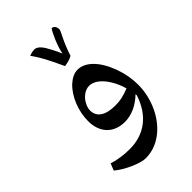

<svg xmlns="http://www.w3.org/2000/svg" viewBox="-236 -802 950 950"><g transform="rotate(-45 239.0 -327.5)"><path d="M235 -540C258 -543 277 -549 290 -557C301 -591 314 -623 329 -653C339 -672 344 -684 344 -689C344 -709 333 -719 321 -720C307 -702 277 -635 270 -593C263 -610 255 -627 245 -645C227 -681 208 -706 185 -706C179 -706 172 -705 165 -703L149 -698C185 -649 209 -595 235 -540ZM194 65C235 65 273 53 309 27C380 -24 426 -122 426 -219C426 -260 419 -302 403 -346C371 -433 320 -484 266 -484C243 -484 220 -473 198 -453C153 -411 123 -337 123 -267C123 -186 171 -135 250 -135C297 -135 344 -157 383 -195L384 -187C350 -81 274 -23 172 -23C130 -23 90 -29 54 -40L40 -4C80 30 157 65 194 65ZM273 -226C205 -226 167 -251 167 -297C167 -308 170 -321 177 -334C192 -365 221 -387 250 -387C265 -387 279 -382 294 -372C327 -349 357 -301 372 -247C329 -230 305 -226 273 -226Z"/></g></svg>

Font: Noto Naskh Arabic UI Medium
Style: Regular
Weight: 500
Designer: Monotype Design Team, David Williams, Mohamad Dakak and Nizar Qandah
Foundry: Monotype Imaging Inc.
Version: Version 2.014